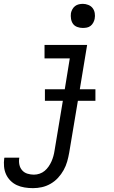

<svg xmlns="http://www.w3.org/2000/svg" viewBox="-70 -753 590 996"><path d="M101 223Q79 223 57.5 219.5Q36 216 17.5 207.5Q-1 199 -15.5 184.5Q-30 170 -38.5 151.5Q-47 133 -49 111Q-51 89 -48 68L-47 65H30V66Q27 84 30.5 101Q34 118 45 130.5Q56 143 72.5 148Q89 153 106 153Q121 153 135.5 148Q150 143 161.5 133.5Q173 124 182 111Q191 98 197 84.5Q203 71 207 56.5Q211 42 213 28L256 -230H163V-290H266L292 -450H161V-520H382L344 -290H425V-230H334L289 39Q285 62 278.5 85Q272 108 260 129.5Q248 151 231 169.5Q214 188 192 200.5Q170 213 147 218Q124 223 101 223ZM359 -608Q345 -608 331 -613Q317 -618 309 -629Q301 -640 298.5 -655Q296 -670 298 -685Q300 -695 305.5 -705Q311 -715 319.5 -721.5Q328 -728 338.5 -730.5Q349 -733 360 -733Q374 -733 388 -727.5Q402 -722 410.5 -711Q419 -700 421.5 -685Q424 -670 421 -655Q419 -645 413.5 -635Q408 -625 399.5 -618.5Q391 -612 380.5 -610Q370 -608 359 -608Z"/></svg>

Font: Iosevka
Style: Italic
Weight: 400
Italic angle: -9°
Monospace: yes
Designer: Belleve Invis
Foundry: Belleve Invis
Version: Version 32.5.0; ttfautohint (v1.8.4)